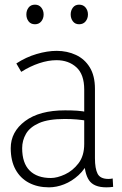

<svg xmlns="http://www.w3.org/2000/svg" viewBox="-20 -795 522 823"><path d="M341 -115 362 -109Q345 -70 316.5 -44Q288 -18 255 -5Q222 8 190 8Q141 8 104 -11.5Q67 -31 46.5 -68.5Q26 -106 26 -160Q26 -230 87.5 -276Q149 -322 259 -322Q288 -322 310.5 -320.5Q333 -319 356 -314V-277Q331 -281 308.5 -283Q286 -285 257 -285Q187 -285 147.5 -267.5Q108 -250 91.5 -221.5Q75 -193 75 -160Q75 -96 107 -64Q139 -32 198 -32Q225 -32 258.5 -47.5Q292 -63 316.5 -95Q341 -127 341 -178V-411Q341 -476 307.5 -506.5Q274 -537 222 -537Q187 -537 148 -524Q109 -511 71 -487L50 -523Q91 -550 137 -563.5Q183 -577 223 -577Q268 -577 305.5 -559.5Q343 -542 365 -506Q387 -470 387 -414V-117Q387 -72 398.5 -50Q410 -28 445 -28Q450 -28 454 -28.5Q458 -29 463 -30L465 6Q458 7 450.5 7.5Q443 8 436 8Q382 8 361.5 -22.5Q341 -53 341 -115ZM130 -691Q112 -691 102.5 -703.5Q93 -716 93 -733Q93 -750 102.5 -762.5Q112 -775 130 -775Q147 -775 157 -762.5Q167 -750 167 -733Q167 -716 157 -703.5Q147 -691 130 -691ZM319 -691Q302 -691 292.5 -703.5Q283 -716 283 -733Q283 -750 292.5 -762.5Q302 -775 319 -775Q337 -775 347 -762.5Q357 -750 357 -733Q357 -716 347 -703.5Q337 -691 319 -691Z"/></svg>

Font: Yaldevi ExtraLight
Style: Regular
Weight: 200
Designer: Sol Matas, Rajitha Manaperi, Kosala Senevirathne
Foundry: Mooniak
Version: Version 1.100